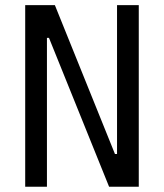

<svg xmlns="http://www.w3.org/2000/svg" viewBox="-20 -713 626 733"><path d="M396.5 0 167 -568.4H159.2V0H76.2V-693.4H189.5L418.9 -125H426.8V-693.4H509.8V0Z"/></svg>

Font: Cascadia Mono SemiLight
Style: Regular
Weight: 350
Monospace: yes
Designer: Aaron Bell
Foundry: Saja Typeworks
Version: Version 2404.023; ttfautohint (v1.8.4)